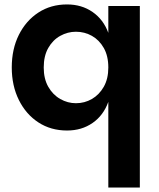

<svg xmlns="http://www.w3.org/2000/svg" viewBox="-20 -581 718 865"><path d="M468 264V-122Q446 -61 397 -27Q348 7 282 7Q209 7 153 -29.5Q97 -66 65 -130.5Q33 -195 33 -277Q33 -360 65 -424Q97 -488 153 -524.5Q209 -561 282 -561Q348 -561 397 -527Q446 -493 468 -433V-554H610V264ZM322 -116Q361 -116 394 -135Q427 -154 447.5 -190Q468 -226 468 -277Q468 -329 447.5 -365Q427 -401 394 -419.5Q361 -438 322 -438Q285 -438 251.5 -419.5Q218 -401 197.5 -365Q177 -329 177 -277Q177 -226 197.5 -190Q218 -154 251.5 -135Q285 -116 322 -116Z"/></svg>

Font: Parkinsans Light SemiBold
Style: Regular
Weight: 600
Version: Version 1.000